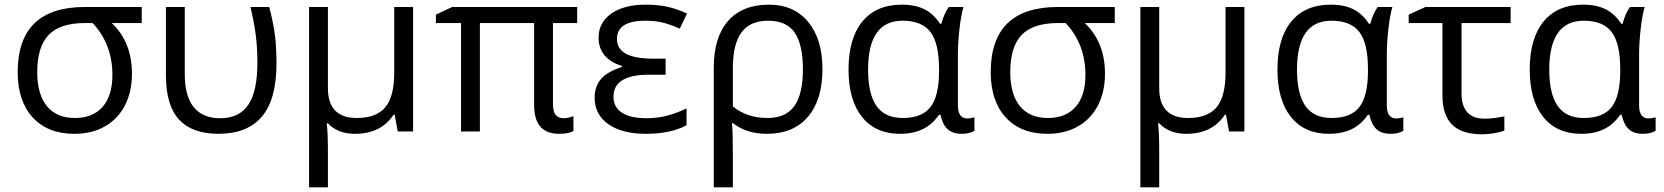

<svg xmlns="http://www.w3.org/2000/svg" viewBox="-20 -565 7148 825"><path d="M547 -248Q547 -171 517 -112.5Q487 -54 431 -22Q375 10 300 10Q185 10 120.5 -60.5Q56 -131 56 -255Q56 -535 345 -535H589V-466H460Q547 -384 547 -248ZM140 -255Q140 -160 181.5 -109Q223 -58 302 -58Q379 -58 421 -106Q463 -154 463 -243Q463 -375 378 -466H346Q238 -466 189 -415Q140 -364 140 -255Z M919 10Q806 10 749.5 -51Q693 -112 693 -242V-535H774V-246Q774 -152 812.5 -104.5Q851 -57 926 -57Q1008 -57 1047 -115Q1086 -173 1086 -296Q1086 -359 1079 -414Q1072 -469 1056 -535H1137Q1155 -465 1161.5 -412.5Q1168 -360 1168 -292Q1168 -137 1105 -63.5Q1042 10 919 10Z M1389 -186Q1389 -58 1513 -58Q1597 -58 1635.5 -104Q1674 -150 1674 -254V-535H1755V0H1689L1676 -72H1671Q1617 10 1505 10Q1432 10 1389 -35H1384Q1389 6 1389 84V240H1308V-535H1389Z M2402 -57Q2421 -57 2444 -66V-2Q2423 10 2382 10Q2275 10 2275 -114V-466H2042V0H1961V-466H1853V-502L1923 -535H2460V-466H2356V-120Q2356 -84 2368.5 -70.5Q2381 -57 2402 -57Z M2840 -313V-244H2768Q2616 -244 2616 -149Q2616 -105 2652 -81Q2688 -57 2759 -57Q2800 -57 2840.5 -66.5Q2881 -76 2930 -99V-27Q2863 10 2755 10Q2653 10 2594 -31.5Q2535 -73 2535 -145Q2535 -193 2562 -225Q2589 -257 2652 -277V-282Q2604 -296 2578 -327Q2552 -358 2552 -403Q2552 -468 2606.5 -506.5Q2661 -545 2755 -545Q2803 -545 2843 -537Q2883 -529 2932 -507L2901 -442Q2855 -462 2823.5 -469Q2792 -476 2753 -476Q2631 -476 2631 -397Q2631 -313 2786 -313Z M3514 -268Q3514 -136 3451.5 -63Q3389 10 3275 10Q3188 10 3129 -36H3125Q3129 -6 3129 97V240H3047V-275Q3047 -405 3108.5 -475Q3170 -545 3284 -545Q3391 -545 3452.5 -471Q3514 -397 3514 -268ZM3280 -476Q3203 -476 3166 -425.5Q3129 -375 3129 -273V-108Q3189 -58 3278 -58Q3356 -58 3393 -109Q3430 -160 3430 -268Q3430 -373 3395 -424.5Q3360 -476 3280 -476Z M3859 -58Q3942 -58 3978.5 -105.5Q4015 -153 4015 -260V-267Q4015 -379 3978 -427.5Q3941 -476 3858 -476Q3710 -476 3710 -265Q3710 -162 3746 -110Q3782 -58 3859 -58ZM3847 10Q3742 10 3684 -62.5Q3626 -135 3626 -266Q3626 -400 3685.5 -472.5Q3745 -545 3855 -545Q3914 -545 3953.5 -524.5Q3993 -504 4019 -463H4025Q4037 -508 4057 -535H4120Q4110 -503 4103 -443Q4096 -383 4096 -326V-112Q4096 -56 4137 -56Q4151 -56 4167 -61V-3Q4145 10 4113 10Q4073 10 4051.5 -10Q4030 -30 4021 -72H4015Q3986 -30 3945 -10Q3904 10 3847 10Z M4728 -248Q4728 -171 4698 -112.5Q4668 -54 4612 -22Q4556 10 4481 10Q4366 10 4301.5 -60.5Q4237 -131 4237 -255Q4237 -535 4526 -535H4770V-466H4641Q4728 -384 4728 -248ZM4321 -255Q4321 -160 4362.5 -109Q4404 -58 4483 -58Q4560 -58 4602 -106Q4644 -154 4644 -243Q4644 -375 4559 -466H4527Q4419 -466 4370 -415Q4321 -364 4321 -255Z M4961 -186Q4961 -58 5085 -58Q5169 -58 5207.5 -104Q5246 -150 5246 -254V-535H5327V0H5261L5248 -72H5243Q5189 10 5077 10Q5004 10 4961 -35H4956Q4961 6 4961 84V240H4880V-535H4961Z M5702 -58Q5785 -58 5821.5 -105.5Q5858 -153 5858 -260V-267Q5858 -379 5821 -427.5Q5784 -476 5701 -476Q5553 -476 5553 -265Q5553 -162 5589 -110Q5625 -58 5702 -58ZM5690 10Q5585 10 5527 -62.5Q5469 -135 5469 -266Q5469 -400 5528.5 -472.5Q5588 -545 5698 -545Q5757 -545 5796.5 -524.5Q5836 -504 5862 -463H5868Q5880 -508 5900 -535H5963Q5953 -503 5946 -443Q5939 -383 5939 -326V-112Q5939 -56 5980 -56Q5994 -56 6010 -61V-3Q5988 10 5956 10Q5916 10 5894.5 -10Q5873 -30 5864 -72H5858Q5829 -30 5788 -10Q5747 10 5690 10Z M6471 -535V-466H6260V-164Q6260 -55 6360 -55Q6383 -55 6407 -58.5Q6431 -62 6444 -65V-4Q6427 3 6400 7.5Q6373 12 6349 12Q6261 12 6219.5 -29.5Q6178 -71 6178 -154V-466H6033V-502L6105 -535Z M6786 -58Q6869 -58 6905.5 -105.5Q6942 -153 6942 -260V-267Q6942 -379 6905 -427.5Q6868 -476 6785 -476Q6637 -476 6637 -265Q6637 -162 6673 -110Q6709 -58 6786 -58ZM6774 10Q6669 10 6611 -62.5Q6553 -135 6553 -266Q6553 -400 6612.5 -472.5Q6672 -545 6782 -545Q6841 -545 6880.5 -524.5Q6920 -504 6946 -463H6952Q6964 -508 6984 -535H7047Q7037 -503 7030 -443Q7023 -383 7023 -326V-112Q7023 -56 7064 -56Q7078 -56 7094 -61V-3Q7072 10 7040 10Q7000 10 6978.5 -10Q6957 -30 6948 -72H6942Q6913 -30 6872 -10Q6831 10 6774 10Z"/></svg>

Font: Stephens Clock
Style: Regular
Weight: 400
Designer: Peter Wiegel (catfonts.de) with slight modifications by DT1.org
Version: Version 0.9.1